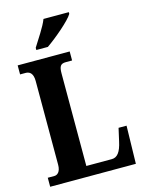

<svg xmlns="http://www.w3.org/2000/svg" viewBox="-136 -1011 822 1091"><g transform="rotate(-15 275.5 -465.5)"><path d="M145 -784V-771H213C269 -810 359 -886 379 -921V-931H230C213 -886 171 -827 145 -784ZM20 0H524L529 -223H482L465 -148C452 -87 431 -61 399 -61H249V-605C249 -647 258 -661 289 -661H326V-714H20V-661H53C76 -661 96 -647 96 -602V-109C96 -67 76 -53 59 -53H20Z"/></g></svg>

Font: Noto Serif Devanagari ExtraCondensed ExtraBold
Style: Regular
Weight: 800
Width: 2
Designer: Universal Thirst, Indian Type Foundry and the Monotype Design Team
Foundry: Monotype Imaging Inc.
Version: Version 2.004